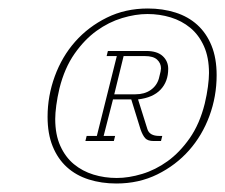

<svg xmlns="http://www.w3.org/2000/svg" viewBox="-20 -730 530 452"><path d="M184 -410H208L255 -598H231L234 -610H324Q350 -610 363 -598Q376 -586 376 -568Q376 -538 358 -519Q340 -500 305 -496L327 -426Q332 -410 355 -410H362L359 -398H342Q328 -398 322 -404.5Q316 -411 311 -425L289 -496H246L224 -410H251L248 -398H181ZM255 -311Q283 -311 314.5 -320.5Q346 -330 374.5 -350.5Q403 -371 426.5 -404.5Q450 -438 462 -486Q467 -507 469.5 -526Q472 -545 472 -558Q472 -595 460 -621.5Q448 -648 428 -664.5Q408 -681 382 -689Q356 -697 327 -697Q299 -697 267.5 -687.5Q236 -678 207.5 -657.5Q179 -637 155.5 -603.5Q132 -570 120 -522Q115 -501 112.5 -482Q110 -463 110 -450Q110 -413 122 -386.5Q134 -360 154 -343.5Q174 -327 200 -319Q226 -311 255 -311ZM254 -298Q219 -298 189 -307.5Q159 -317 137.5 -336.5Q116 -356 104 -385.5Q92 -415 92 -455Q92 -504 109 -550.5Q126 -597 157 -632Q188 -667 231.5 -688.5Q275 -710 328 -710Q363 -710 393 -700.5Q423 -691 444.5 -671.5Q466 -652 478 -622.5Q490 -593 490 -553Q490 -503 473 -457Q456 -411 425 -376Q394 -341 350.5 -319.5Q307 -298 254 -298ZM249 -508H299Q320 -508 334.5 -518Q349 -528 354 -545Q357 -556 358 -561.5Q359 -567 359 -569Q359 -581 350 -589.5Q341 -598 321 -598H271Z"/></svg>

Font: IBM Plex Serif Thin
Style: Italic
Weight: 100
Italic angle: -14°
Designer: Mike Abbink, Paul van der Laan, Pieter van Rosmalen
Foundry: Bold Monday
Version: Version 3.001